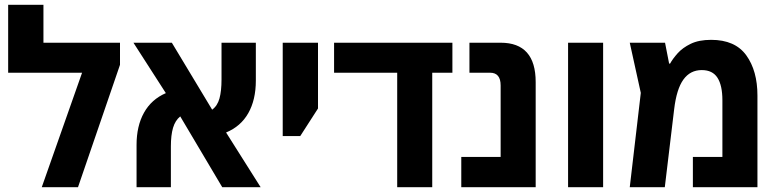

<svg xmlns="http://www.w3.org/2000/svg" viewBox="-20 -780 3241 800"><path d="M161 -602H480V-510L305 0H154L322 -477H14V-760H161Z M549 0V-176Q549 -255 580 -310.5Q611 -366 671 -392L536 -602H696L864 -323Q886 -339 894.5 -370Q903 -401 903 -449V-602H1046V-444Q1046 -364 1014.5 -308.5Q983 -253 922 -228L1066 0H906L731 -295Q710 -278 701 -247.5Q692 -217 692 -170V0Z M1158 -213V-602H1305V-328L1231 -213Z M1635 0V-477H1372V-602H1865V-477H1781V0Z M1902 0V-126H2066V-424Q2066 -477 2022 -477H1936V-602H2066Q2212 -602 2212 -438V0Z M2347 0V-602H2493V0Z M2943 -614Q3043 -614 3089.5 -549.5Q3136 -485 3136 -382V0H2867V-126H2990V-362Q2990 -424 2969.5 -456Q2949 -488 2904 -488Q2856 -488 2827.5 -448.5Q2799 -409 2789 -325L2750 0H2604L2650 -393L2604 -602H2751L2768 -515H2772Q2783 -535 2803.5 -558Q2824 -581 2858 -597.5Q2892 -614 2943 -614Z"/></svg>

Font: Noto Sans Hebrew SemiCondensed
Style: Bold
Weight: 700
Width: 4
Designer: Monotype Design Team
Foundry: Monotype Imaging Inc.
Version: Version 2.004; ttfautohint (v1.8.4.7-5d5b)